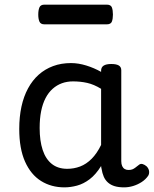

<svg xmlns="http://www.w3.org/2000/svg" viewBox="-20 -791 664 828"><path d="M258 17Q201 17 157 -10.5Q113 -38 88 -94Q63 -150 63 -235Q63 -287 72.5 -331Q82 -375 101 -410Q120 -445 147 -469Q174 -493 209 -506Q244 -519 286 -519Q318 -519 352 -508.5Q386 -498 416 -481V-486Q416 -501 427 -508Q438 -515 460 -515Q482 -515 492.5 -508.5Q503 -502 503 -488V-96Q503 -83 507 -74.5Q511 -66 518 -62Q525 -58 534 -58Q544 -58 550.5 -60.5Q557 -63 563.5 -68Q570 -73 579 -80Q586 -86 595 -83.5Q604 -81 613 -73Q622 -63 623 -52Q624 -41 619 -33Q608 -17 591 -6Q574 5 554.5 11Q535 17 515 17Q492 17 475 12Q458 7 446 -3.5Q434 -14 427.5 -29Q421 -44 418 -63Q418 -64 417 -67.5Q416 -71 416 -75Q393 -38 366.5 -18Q340 2 312 9.5Q284 17 258 17ZM151 -239Q151 -184 164 -144.5Q177 -105 203.5 -84Q230 -63 270 -63Q299 -63 325.5 -73Q352 -83 375 -106Q398 -129 416 -166V-408Q385 -427 356 -433.5Q327 -440 295 -440Q269 -440 247 -432Q225 -424 207 -408Q189 -392 176.5 -368Q164 -344 157.5 -312Q151 -280 151 -239ZM172 -686Q155 -686 150 -698Q145 -710 145 -728Q145 -747 150 -759Q155 -771 172 -771H440Q458 -771 462.5 -759Q467 -747 467 -728Q467 -710 462.5 -698Q458 -686 440 -686Z"/></svg>

Font: Playwrite BR
Style: Regular
Weight: 400
Designer: Veronika Burian, José Scaglione
Foundry: TypeTogether
Version: Version 1.002